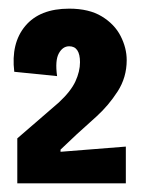

<svg xmlns="http://www.w3.org/2000/svg" viewBox="-20 -694 329 444"><path d="M20 -270V-374L116 -457Q144 -483 154.5 -506Q165 -529 165 -550Q165 -587 140 -587Q125 -587 116 -570.5Q107 -554 112 -518L13 -528Q5 -594 38.5 -634Q72 -674 140 -674Q186 -674 215.5 -656Q245 -638 259 -610.5Q273 -583 273 -555Q273 -515 252 -482.5Q231 -450 203.5 -425Q176 -400 157 -383L120 -348V-343L271 -355V-270Z"/></svg>

Font: Bricolage Grotesque 96pt Condensed SemiBold
Style: Regular
Weight: 600
Width: 3
Designer: Mathieu Triay
Foundry: Atelier Triay
Version: Version 1.001; ttfautohint (v1.8.4.7-5d5b);gftools[0.9.33.de